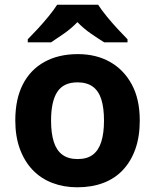

<svg xmlns="http://www.w3.org/2000/svg" viewBox="-20 -786 659 816"><path d="M574 -274Q574 -205.6 555.5 -153.1Q536.9 -100.5 502.5 -63.7Q468 -27 419 -8.5Q370 10 308.4 10Q251.2 10 202.6 -8.5Q154 -27 119 -63.5Q84 -100 64.5 -153Q45 -206 45 -274.2Q45 -364.7 77 -427.3Q109.1 -489.9 168.9 -522.9Q228.7 -556 311 -556Q388.4 -556 447.2 -523Q506 -490 540 -427.3Q574 -364.7 574 -274ZM197 -273.8Q197 -220 208.5 -183.5Q220 -147 245 -128.5Q270 -110 310 -110Q350 -110 374.5 -128.5Q399 -147 410.5 -183.5Q422 -220 422 -273.6Q422 -328 410.5 -364Q399 -400 374 -418Q349.1 -436 309.3 -436Q250 -436 223.5 -395.5Q197 -355 197 -273.8ZM397 -766Q411 -744 433.5 -716.5Q456 -689 480 -663Q504 -637 522 -619V-606H423Q397 -622 366 -643.5Q335 -665 309 -692Q283 -665 253 -644Q223 -623 197 -606H98V-619Q117 -638 140.5 -663.5Q164 -689 186.5 -716.5Q209 -744 223 -766Z"/></svg>

Font: Noto Sans Kannada
Style: Regular
Weight: 400
Designer: Jelle Bosma - Monotype Design Team
Foundry: Monotype Imaging Inc.
Version: Version 2.003